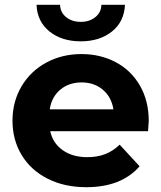

<svg xmlns="http://www.w3.org/2000/svg" viewBox="-20 -771 671 799"><path d="M596 -225H189Q200 -175 241 -146Q282 -117 343 -117Q385 -117 417.5 -129.5Q450 -142 478 -169L561 -79Q485 8 339 8Q248 8 178 -27.5Q108 -63 70 -126Q32 -189 32 -269Q32 -348 69.5 -411.5Q107 -475 172.5 -510.5Q238 -546 319 -546Q398 -546 462 -512Q526 -478 562.5 -414.5Q599 -351 599 -267Q599 -264 596 -225ZM187 -316H452Q444 -367 408 -397.5Q372 -428 320 -428Q267 -428 231 -398Q195 -368 187 -316ZM132 -751H230Q231 -719 255.5 -699.5Q280 -680 316 -680Q352 -680 376.5 -699.5Q401 -719 402 -751H500Q497 -681 446 -640Q395 -599 316 -599Q237 -599 186 -640Q135 -681 132 -751Z"/></svg>

Font: Montserrat-Bold
Style: Bold
Weight: 700
Version: Version 7.200